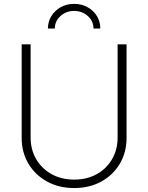

<svg xmlns="http://www.w3.org/2000/svg" viewBox="-20 -955 761 986"><path d="M360.8 10.7Q282.7 10.7 221.7 -22.7Q160.6 -56.2 126 -114.5Q91.3 -172.9 91.3 -246.6V-727.5H137.2V-249Q137.2 -187 165.8 -137.9Q194.3 -88.9 244.9 -60.8Q295.4 -32.7 360.8 -32.7Q426.8 -32.7 477.1 -60.8Q527.3 -88.9 555.7 -137.9Q584 -187 584 -249V-727.5H629.9V-246.6Q629.9 -172.9 595.5 -114.5Q561 -56.2 500.2 -22.7Q439.5 10.7 360.8 10.7ZM360.8 -935.1Q398.9 -935.1 429.4 -918.2Q460 -901.4 477.5 -872.8Q495.1 -844.2 495.1 -808.6H460Q460 -847.2 430.7 -873Q401.4 -898.9 360.8 -898.9Q319.8 -898.9 290.8 -873Q261.7 -847.2 261.7 -808.6H226.1Q226.1 -844.2 243.9 -872.8Q261.7 -901.4 292.2 -918.2Q322.8 -935.1 360.8 -935.1Z"/></svg>

Font: Inter 16pt ExtraLight
Style: Regular
Weight: 250
Version: Version 4.001;git-66647c0bb